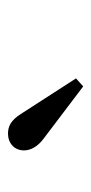

<svg xmlns="http://www.w3.org/2000/svg" viewBox="106 -858 228 480"><g transform="rotate(-90 220.0 -618.0)"><path d="M84 -672C84 -654 95 -637 112 -624L244 -524L264 -542L175 -680C159 -705 144 -712 126 -712C102 -712 84 -696 84 -672Z"/></g></svg>

Font: Old Standard
Style: Bold
Weight: 700
Designer: Alexey Kryukov <alexios@thessalonica.org.ru>
Version: Version 2.0.2